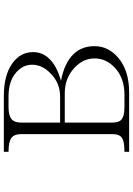

<svg xmlns="http://www.w3.org/2000/svg" viewBox="140 -858 719 1040"><g transform="rotate(-90 500.0 -338.5)"><path d="M197.3 1H519.5Q636.7 1 706.1 -57.6Q769.5 -111.3 769.5 -186.5Q769.5 -255.9 726.6 -299.8Q679.7 -349.6 582 -368.2Q665 -391.6 703.1 -433.6Q737.3 -469.7 737.3 -519.5Q737.3 -588.9 674.8 -632.8Q610.4 -677.7 500 -677.7H197.3V-652.3Q251 -652.3 272.5 -636.7Q293 -621.1 293 -585V-88.9Q293 -50.8 272.5 -38.1Q253.9 -24.4 197.3 -24.4ZM355.5 -373V-585Q355.5 -620.1 375 -636.7Q395.5 -652.3 440.4 -652.3H497.1Q581.1 -652.3 628.9 -609.4Q668.9 -573.2 668.9 -524.4Q668.9 -469.7 621.1 -423.8Q569.3 -373 497.1 -373ZM355.5 -347.7H514.6Q594.7 -347.7 650.4 -296.9Q703.1 -249 703.1 -186.5Q703.1 -123 652.3 -76.2Q596.7 -24.4 506.8 -24.4H440.4Q393.6 -24.4 375 -38.1Q355.5 -51.8 355.5 -88.9Z"/></g></svg>

Font: BatangChe
Style: Regular
Weight: 400
Monospace: yes
Version: Version 2.21